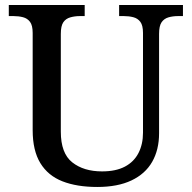

<svg xmlns="http://www.w3.org/2000/svg" viewBox="-20 -734 763 764"><path d="M367 10Q286 10 228.5 -12.5Q171 -35 140.5 -85Q110 -135 110 -216V-603Q110 -633 99.5 -647Q89 -661 71.5 -665.5Q54 -670 34 -670H15V-714H317V-670H298Q278 -670 260 -665Q242 -660 232 -645.5Q222 -631 222 -599V-210Q222 -124 267.5 -88Q313 -52 386 -52Q441 -52 477 -71Q513 -90 531 -125Q549 -160 549 -206V-603Q549 -633 538.5 -647Q528 -661 510.5 -665.5Q493 -670 473 -670H454V-714H708V-670H689Q668 -670 650.5 -665Q633 -660 623 -645.5Q613 -631 613 -599V-204Q613 -138 585.5 -90Q558 -42 503 -16Q448 10 367 10Z"/></svg>

Font: ET Text
Style: Regular
Weight: 470
Designer: Monotype Design Team
Foundry: Monotype Imaging Inc.
Version: Version 2.009